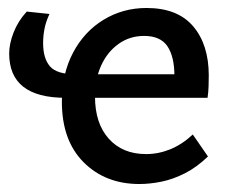

<svg xmlns="http://www.w3.org/2000/svg" viewBox="-20 -450 579 481"><path d="M329 11Q244 11 189.5 -43.5Q135 -98 135 -195Q135 -265 163 -318Q191 -371 239.5 -400.5Q288 -430 347 -430Q425 -430 464 -384Q503 -338 503 -261Q503 -247 502.5 -233Q502 -219 500 -205H415Q416 -218 416.5 -232Q417 -246 417 -259Q417 -308 399.5 -334Q382 -360 341 -360Q305 -360 277 -340Q249 -320 233.5 -286Q218 -252 218 -208Q218 -141 252.5 -102.5Q287 -64 346 -64Q377 -64 406.5 -76Q436 -88 463 -113L501 -58Q473 -31 443.5 -16Q414 -1 385 5Q356 11 329 11ZM144 -205Q3 -205 3 -316Q3 -340 14 -368.5Q25 -397 47 -421L104 -415Q95 -396 91.5 -378Q88 -360 88 -342Q88 -304 105 -284Q122 -264 169 -264H456V-205Z"/></svg>

Font: Ysabeau Office SemiBold
Style: Regular
Weight: 600
Designer: Christian Thalmann (Catharsis Fonts)
Version: Version 2.001;gftools[0.9.30]; featfreeze: tnum,lnum,ss02